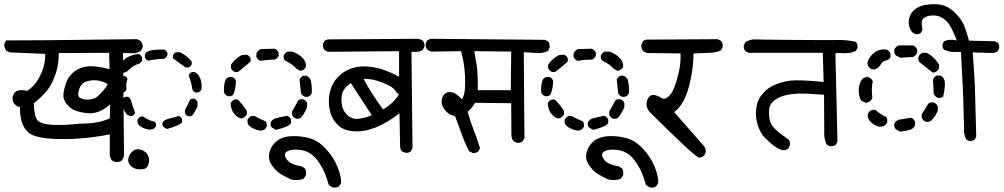

<svg xmlns="http://www.w3.org/2000/svg" viewBox="-24 -741 4746 908"><path d="M521.5 25.4 504.9 17.6Q495.1 3.9 495.1 -12.7V-105.5Q417 -89.8 335.9 -85Q254.9 -80.1 192.4 -87.4Q129.9 -94.7 106.9 -117.7Q84 -140.6 77.1 -171.4Q70.3 -202.1 70.3 -235.4Q57.6 -235.4 45.9 -247.6Q34.2 -259.8 35.2 -277.8Q36.1 -295.9 50.8 -307.6Q65.4 -319.3 105.5 -311.5Q137.7 -334 155.3 -363.8Q172.9 -393.6 181.6 -422.9Q190.4 -452.1 189.5 -486.3L21.5 -493.2L4.9 -502Q-4.9 -514.6 -3.9 -533.2L4.9 -549.8Q77.1 -548.8 625 -555.7L641.6 -546.9Q652.3 -534.2 650.4 -516.6L641.6 -500Q624 -488.3 601.6 -489.3Q579.1 -490.2 557.6 -490.2L562.5 -2.9L552.7 17.6Q540 27.3 521.5 25.4ZM355.5 -156.2Q443.4 -156.2 495.1 -181.6L497.1 -247.1Q463.9 -219.7 438.5 -211.4Q413.1 -203.1 385.7 -206.1Q358.4 -209 335 -216.8Q311.5 -224.6 291.5 -249Q271.5 -273.4 276.9 -303.7Q282.2 -334 292.5 -358.4Q302.7 -382.8 327.1 -402.3Q351.6 -421.9 388.2 -426.8Q424.8 -431.6 494.1 -414.1L492.2 -491.2L253.9 -490.2Q254.9 -438.5 239.3 -392.1Q223.6 -345.7 201.2 -316.4Q178.7 -287.1 135.7 -252Q137.7 -190.4 153.3 -172.4Q168.9 -154.3 221.2 -150.9Q273.4 -147.5 355.5 -156.2ZM430.7 -279.3Q472.7 -316.4 485.4 -342.8Q465.8 -355.5 440.9 -359.9Q416 -364.3 388.2 -356.9Q360.4 -349.6 350.1 -318.4Q339.8 -287.1 354.5 -278.3Q369.1 -269.5 390.1 -270Q411.1 -270.5 430.7 -279.3Z M633.8 59.6Q612.3 59.6 596.2 44.9Q580.1 30.3 582.5 10.7Q585 -8.8 601.6 -24.4Q618.2 -40 641.6 -33.2Q665 -26.4 674.8 -7.8Q684.6 10.7 679.2 30.8Q673.8 50.8 663.6 55.7Q653.3 60.5 633.8 59.6ZM681.6 -127.9Q655.3 -130.9 633.8 -148.4Q625 -159.2 626 -173.8Q630.9 -184.6 641.6 -189.5H654.3Q678.7 -170.9 709 -165Q714.8 -157.2 713.9 -145.5Q709 -134.8 698.2 -129.9ZM765.6 -130.9 749 -140.6Q743.2 -148.4 744.1 -160.2Q751 -173.8 772.5 -179.2Q793.9 -184.6 821.3 -192.4Q832 -188.5 836.9 -177.7V-163.1Q830.1 -149.4 765.6 -130.9ZM592.8 -191.4 576.2 -199.2Q553.7 -226.6 551.8 -261.7L561.5 -278.3Q568.4 -285.2 582 -283.2Q592.8 -278.3 598.1 -257.8Q603.5 -237.3 615.2 -208Q611.3 -197.3 600.6 -192.4ZM865.2 -191.4Q854.5 -195.3 850.6 -206.1V-220.7Q864.3 -245.1 875 -269.5Q882.8 -275.4 894.5 -274.4Q905.3 -269.5 910.2 -258.8V-237.3Q900.4 -215.8 885.7 -195.3Q877.9 -189.5 865.2 -191.4ZM550.8 -299.8 533.2 -309.6Q524.4 -326.2 527.3 -349.6Q529.3 -366.2 540 -378.9Q548.8 -384.8 562.5 -382.8Q574.2 -378.9 579.1 -368.2Q570.3 -344.7 574.2 -317.4Q568.4 -306.6 557.6 -301.8ZM900.4 -303.7Q889.6 -307.6 885.7 -318.4Q880.9 -353.5 868.2 -384.8Q873 -395.5 883.8 -400.4H897.5Q915 -390.6 923.3 -369.1Q931.6 -347.7 928.7 -318.4Q923.8 -307.6 913.1 -303.7ZM561.5 -396.5 543.9 -406.2Q538.1 -417 540 -430.7Q559.6 -461.9 585.4 -473.6Q611.3 -485.4 632.8 -485.4Q643.6 -480.5 647.5 -469.7V-455.1Q643.6 -444.3 632.8 -439.5Q607.4 -433.6 577.1 -403.3ZM854.5 -421.9Q822.3 -443.4 793.9 -465.8V-479.5Q797.9 -490.2 808.6 -494.1H826.2Q859.4 -479.5 882.8 -449.2V-436.5Q877.9 -425.8 867.2 -421.9ZM676.8 -454.1Q666 -458 661.1 -469.7V-483.4L668 -494.1Q686.5 -503.9 708 -505.4Q729.5 -506.8 752 -506.8Q762.7 -502 767.6 -491.2V-479.5Q762.7 -467.8 752 -462.9Q711.9 -461.9 676.8 -454.1Z M1546.9 144.5 1531.2 133.8Q1523.4 108.4 1514.2 83.5Q1504.9 58.6 1485.4 28.8Q1465.8 -1 1441.9 -16.1Q1418 -31.2 1383.3 -33.2Q1348.6 -35.2 1332 -23.9Q1315.4 -12.7 1331.5 12.2Q1347.7 37.1 1403.3 45.9L1418.9 56.6Q1426.8 71.3 1421.9 89.8L1411.1 104.5Q1383.8 115.2 1351.6 107.4Q1326.2 95.7 1303.7 82Q1281.2 68.4 1261.2 39.6Q1241.2 10.7 1251 -22.9Q1260.7 -56.6 1287.6 -76.2Q1314.5 -95.7 1356.9 -97.2Q1399.4 -98.6 1439.9 -87.4Q1480.5 -76.2 1517.1 -37.1Q1553.7 2 1572.3 48.3Q1590.8 94.7 1588.9 126L1578.1 140.6Q1564.5 149.4 1546.9 144.5ZM1209 -123Q1175.8 -127 1152.3 -148.4Q1144.5 -159.2 1146.5 -173.8Q1152.3 -186.5 1165 -192.4H1179.7Q1205.1 -177.7 1232.4 -167Q1239.3 -157.2 1237.3 -142.6Q1232.4 -129.9 1219.7 -125ZM1281.2 -127 1261.7 -137.7Q1253.9 -146.5 1255.9 -161.1Q1262.7 -175.8 1277.3 -180.7Q1304.7 -188.5 1334 -193.4Q1346.7 -188.5 1352.5 -175.8V-159.2Q1342.8 -141.6 1281.2 -127ZM1376 -179.7Q1363.3 -184.6 1357.4 -197.3V-213.9L1386.7 -266.6Q1395.5 -273.4 1410.2 -271.5Q1422.9 -266.6 1428.7 -253.9V-235.4Q1418.9 -208 1399.4 -184.6Q1390.6 -177.7 1376 -179.7ZM1116.2 -180.7Q1101.6 -182.6 1085 -201.2Q1068.4 -219.7 1066.4 -252Q1072.3 -264.6 1085 -270.5H1099.6Q1125 -246.1 1143.6 -215.8V-201.2Q1137.7 -188.5 1125 -182.6ZM1418 -283.2Q1405.3 -288.1 1399.4 -300.8L1392.6 -364.3Q1397.5 -377 1410.2 -382.8H1424.8Q1439.5 -377 1445.3 -362.3Q1452.1 -334 1450.2 -300.8Q1445.3 -288.1 1431.6 -283.2ZM1053.7 -286.1Q1040 -292 1035.2 -304.7Q1033.2 -351.6 1046.9 -370.1Q1057.6 -378.9 1074.2 -377Q1086.9 -372.1 1091.8 -359.4Q1090.8 -315.4 1078.1 -292Q1068.4 -284.2 1053.7 -286.1ZM1086.9 -400.4Q1074.2 -406.2 1068.4 -418.9V-435.5Q1088.9 -464.8 1119.1 -480.5L1143.6 -482.4Q1156.2 -477.5 1161.1 -464.8V-450.2Q1133.8 -425.8 1101.6 -400.4ZM1395.5 -406.2 1376 -417Q1366.2 -433.6 1323.2 -455.1Q1315.4 -464.8 1317.4 -478.5Q1323.2 -491.2 1335.9 -497.1H1357.4Q1384.8 -488.3 1404.8 -469.2Q1424.8 -450.2 1422.9 -425.8Q1418 -413.1 1405.3 -408.2ZM1207 -453.1Q1194.3 -459 1188.5 -471.7V-488.3Q1196.3 -503.9 1210 -508.8L1275.4 -510.7Q1288.1 -504.9 1293.9 -491.2V-477.5Q1288.1 -464.8 1275.4 -459Q1241.2 -459 1207 -453.1Z M1892.6 -18.6 1877 -25.4Q1869.1 -34.2 1868.2 -46.9L1865.2 -205.1Q1806.6 -160.2 1753.9 -138.7Q1701.2 -117.2 1651.4 -120.1Q1601.6 -123 1576.2 -147.5Q1550.8 -171.9 1541 -200.7Q1531.2 -229.5 1531.2 -263.2Q1531.2 -296.9 1543.5 -329.1Q1555.7 -361.3 1584 -386.2Q1612.3 -411.1 1647.5 -420.4Q1682.6 -429.7 1721.2 -425.8Q1759.8 -421.9 1794.9 -409.2Q1830.1 -396.5 1863.3 -377.9V-499L1531.2 -496.1Q1519.5 -497.1 1510.7 -504.9Q1502 -515.6 1502.9 -532.2L1510.7 -547.9L1525.4 -554.7L1953.1 -557.6Q1964.8 -555.7 1975.6 -548.8Q1985.4 -537.1 1983.4 -520.5L1975.6 -505.9Q1963.9 -496.1 1949.2 -496.1H1921.9L1926.8 -41L1918.9 -25.4Q1909.2 -16.6 1892.6 -18.6ZM1734.4 -196.3Q1709 -234.4 1684.1 -272.5Q1659.2 -310.5 1634.8 -348.6Q1607.4 -329.1 1597.7 -307.6Q1587.9 -286.1 1591.8 -252Q1595.7 -217.8 1619.1 -196.3Q1642.6 -174.8 1675.8 -179.7Q1709 -184.6 1734.4 -196.3ZM1862.3 -293 1849.6 -305.7Q1843.8 -321.3 1817.4 -335.4Q1791 -349.6 1760.3 -358.9Q1729.5 -368.2 1695.3 -368.2Q1715.8 -329.1 1739.3 -293.5Q1762.7 -257.8 1787.1 -223.6Q1834 -250 1862.3 -293Z M2420.9 -65.4 2405.3 -73.2Q2394.5 -85 2394.5 -102.5L2393.6 -252.9L2222.7 -254.9Q2208 -229.5 2187.5 -211.9Q2201.2 -163.1 2217.3 -123Q2233.4 -83 2246.1 -40L2238.3 -25.4Q2227.5 -15.6 2210.9 -17.6L2194.3 -26.4Q2173.8 -66.4 2158.7 -108.9Q2143.6 -151.4 2127.9 -192.4Q2102.5 -195.3 2083 -217.3Q2063.5 -239.3 2064.5 -261.7Q2065.4 -284.2 2079.1 -296.9Q2092.8 -309.6 2114.7 -304.2Q2136.7 -298.8 2160.2 -270.5Q2172.9 -290 2174.8 -323.2Q2176.8 -356.4 2174.8 -388.7Q2172.9 -420.9 2168 -447.8Q2163.1 -474.6 2156.2 -499L2017.6 -497.1Q2005.9 -499 1996.1 -506.8Q1987.3 -517.6 1989.3 -535.2L1996.1 -549.8L2011.7 -557.6L2552.7 -552.7L2568.4 -544.9Q2577.1 -533.2 2575.2 -515.6L2568.4 -500Q2539.1 -486.3 2502 -491.2L2453.1 -494.1L2456.1 -87.9L2448.2 -73.2Q2437.5 -64.5 2420.9 -65.4ZM2391.6 -314.5 2393.6 -497.1 2218.8 -499Q2224.6 -468.8 2230.5 -431.6Q2236.3 -394.5 2235.4 -314.5Z M3046.9 144.5 3031.2 133.8Q3023.4 108.4 3014.2 83.5Q3004.9 58.6 2985.4 28.8Q2965.8 -1 2941.9 -16.1Q2918 -31.2 2883.3 -33.2Q2848.6 -35.2 2832 -23.9Q2815.4 -12.7 2831.5 12.2Q2847.7 37.1 2903.3 45.9L2918.9 56.6Q2926.8 71.3 2921.9 89.8L2911.1 104.5Q2883.8 115.2 2851.6 107.4Q2826.2 95.7 2803.7 82Q2781.2 68.4 2761.2 39.6Q2741.2 10.7 2751 -22.9Q2760.7 -56.6 2787.6 -76.2Q2814.5 -95.7 2856.9 -97.2Q2899.4 -98.6 2939.9 -87.4Q2980.5 -76.2 3017.1 -37.1Q3053.7 2 3072.3 48.3Q3090.8 94.7 3088.9 126L3078.1 140.6Q3064.5 149.4 3046.9 144.5ZM2709 -123Q2675.8 -127 2652.3 -148.4Q2644.5 -159.2 2646.5 -173.8Q2652.3 -186.5 2665 -192.4H2679.7Q2705.1 -177.7 2732.4 -167Q2739.3 -157.2 2737.3 -142.6Q2732.4 -129.9 2719.7 -125ZM2781.2 -127 2761.7 -137.7Q2753.9 -146.5 2755.9 -161.1Q2762.7 -175.8 2777.3 -180.7Q2804.7 -188.5 2834 -193.4Q2846.7 -188.5 2852.5 -175.8V-159.2Q2842.8 -141.6 2781.2 -127ZM2876 -179.7Q2863.3 -184.6 2857.4 -197.3V-213.9L2886.7 -266.6Q2895.5 -273.4 2910.2 -271.5Q2922.9 -266.6 2928.7 -253.9V-235.4Q2918.9 -208 2899.4 -184.6Q2890.6 -177.7 2876 -179.7ZM2616.2 -180.7Q2601.6 -182.6 2585 -201.2Q2568.4 -219.7 2566.4 -252Q2572.3 -264.6 2585 -270.5H2599.6Q2625 -246.1 2643.6 -215.8V-201.2Q2637.7 -188.5 2625 -182.6ZM2918 -283.2Q2905.3 -288.1 2899.4 -300.8L2892.6 -364.3Q2897.5 -377 2910.2 -382.8H2924.8Q2939.5 -377 2945.3 -362.3Q2952.1 -334 2950.2 -300.8Q2945.3 -288.1 2931.6 -283.2ZM2553.7 -286.1Q2540 -292 2535.2 -304.7Q2533.2 -351.6 2546.9 -370.1Q2557.6 -378.9 2574.2 -377Q2586.9 -372.1 2591.8 -359.4Q2590.8 -315.4 2578.1 -292Q2568.4 -284.2 2553.7 -286.1ZM2586.9 -400.4Q2574.2 -406.2 2568.4 -418.9V-435.5Q2588.9 -464.8 2619.1 -480.5L2643.6 -482.4Q2656.2 -477.5 2661.1 -464.8V-450.2Q2633.8 -425.8 2601.6 -400.4ZM2895.5 -406.2 2876 -417Q2866.2 -433.6 2823.2 -455.1Q2815.4 -464.8 2817.4 -478.5Q2823.2 -491.2 2835.9 -497.1H2857.4Q2884.8 -488.3 2904.8 -469.2Q2924.8 -450.2 2922.9 -425.8Q2918 -413.1 2905.3 -408.2ZM2707 -453.1Q2694.3 -459 2688.5 -471.7V-488.3Q2696.3 -503.9 2710 -508.8L2775.4 -510.7Q2788.1 -504.9 2793.9 -491.2V-477.5Q2788.1 -464.8 2775.4 -459Q2741.2 -459 2707 -453.1Z M3282.2 4.9Q3259.8 -1 3046.9 -212.9Q3031.2 -232.4 3033.7 -252.9Q3036.1 -273.4 3046.9 -284.2Q3057.6 -294.9 3073.7 -291Q3089.8 -287.1 3103.5 -277.8Q3117.2 -268.6 3134.8 -282.2Q3152.3 -295.9 3164.1 -325.7Q3175.8 -355.5 3186 -398.4Q3196.3 -441.4 3194.3 -488.3L3039.1 -490.2Q3026.4 -492.2 3016.6 -500Q3007.8 -512.7 3008.8 -529.3L3016.6 -545.9Q3027.3 -555.7 3044.9 -553.7L3370.1 -555.7L3385.7 -547.9Q3395.5 -537.1 3393.6 -518.6L3385.7 -502.9Q3362.3 -492.2 3333.5 -491.2Q3304.7 -490.2 3255.9 -488.3Q3254.9 -425.8 3242.2 -364.7Q3229.5 -303.7 3209.5 -266.1Q3189.5 -228.5 3164.1 -210.9L3304.7 -50.8Q3315.4 -38.1 3313.5 -20.5L3305.7 -4.9Q3294.9 2.9 3282.2 4.9Z M3900.4 -49.8 3885.7 -56.6Q3871.1 -87.9 3874 -125L3873 -293Q3835.9 -295.9 3796.4 -297.9Q3756.8 -299.8 3726.1 -296.4Q3695.3 -293 3672.9 -285.2Q3650.4 -277.3 3633.3 -262.2Q3616.2 -247.1 3613.8 -227.1Q3611.3 -207 3615.2 -179.2Q3619.1 -151.4 3644 -128.4Q3668.9 -105.5 3704.1 -82Q3713.9 -71.3 3711.9 -54.7L3704.1 -39.1Q3692.4 -28.3 3673.8 -31.2Q3652.3 -39.1 3634.3 -52.7Q3616.2 -66.4 3593.8 -88.9Q3571.3 -111.3 3560.1 -147.9Q3548.8 -184.6 3551.3 -215.8Q3553.7 -247.1 3562 -265.6Q3570.3 -284.2 3589.4 -305.2Q3608.4 -326.2 3642.6 -340.8Q3676.8 -355.5 3716.8 -359.9Q3756.8 -364.3 3871.1 -353.5L3867.2 -491.2H3516.6L3501 -499Q3492.2 -509.8 3493.2 -526.4L3501 -542Q3527.3 -555.7 3543 -554.7Q3558.6 -553.7 3733.4 -552.2Q3908.2 -550.8 3943.4 -551.8Q3978.5 -552.7 4023.4 -543Q4033.2 -532.2 4031.2 -514.6L4023.4 -500Q3991.2 -485.4 3951.2 -490.2L3926.8 -489.3L3936.5 -72.3L3928.7 -56.6Q3918 -47.9 3900.4 -49.8Z M4559.6 -74.2 4545.9 -81.1Q4533.2 -104.5 4535.2 -133.8Q4531.2 -304.7 4527.8 -356.9Q4524.4 -409.2 4520.5 -495.1Q4492.2 -495.1 4479 -495.6Q4465.8 -496.1 4440.4 -505.9Q4431.6 -515.6 4433.6 -531.2L4440.4 -545.9Q4464.8 -557.6 4501 -549.8Q4474.6 -617.2 4455.6 -637.2Q4436.5 -657.2 4417.5 -663.6Q4398.4 -669.9 4375.5 -667Q4352.5 -664.1 4341.3 -652.3Q4330.1 -640.6 4338.9 -600.6L4331.1 -585.9Q4321.3 -578.1 4305.7 -579.1L4289.1 -588.9Q4270.5 -614.3 4273.9 -644.5Q4277.3 -674.8 4299.3 -693.8Q4321.3 -712.9 4352.1 -717.8Q4382.8 -722.7 4408.7 -720.7Q4434.6 -718.8 4455.1 -708.5Q4475.6 -698.2 4500 -672.9Q4524.4 -647.5 4535.6 -619.6Q4546.9 -591.8 4558.6 -548.8L4680.7 -545.9L4694.3 -539.1Q4703.1 -528.3 4701.2 -512.7L4694.3 -499Q4684.6 -492.2 4672.9 -490.2L4576.2 -493.2Q4585 -371.1 4586.4 -332Q4587.9 -293 4592.8 -95.7L4585.9 -81.1Q4575.2 -73.2 4559.6 -74.2ZM4233.4 -118.2 4211.9 -129.9Q4203.1 -139.6 4205.1 -155.3Q4211.9 -168.9 4225.6 -174.8Q4254.9 -178.7 4284.2 -184.6Q4297.9 -178.7 4303.7 -165V-149.4Q4295.9 -131.8 4279.3 -127Q4262.7 -122.1 4233.4 -118.2ZM4134.8 -141.6Q4107.4 -147.5 4087.9 -170.9Q4078.1 -184.6 4080.1 -202.1Q4085.9 -215.8 4099.6 -221.7H4115.2Q4140.6 -199.2 4166 -188.5Q4173.8 -178.7 4171.9 -163.1Q4166 -149.4 4152.3 -143.6ZM4354.5 -165Q4340.8 -170.9 4335 -184.6V-200.2L4366.2 -251Q4376 -258.8 4391.6 -256.8Q4405.3 -251 4411.1 -237.3V-217.8Q4401.4 -192.4 4379.9 -170.9Q4370.1 -163.1 4354.5 -165ZM4070.3 -254.9 4048.8 -264.6Q4035.2 -290 4037.1 -320.3Q4039.1 -350.6 4056.6 -370.1Q4068.4 -377.9 4084 -376Q4097.7 -370.1 4103.5 -356.4Q4095.7 -323.2 4101.6 -278.3Q4095.7 -262.7 4080.1 -256.8ZM4411.1 -278.3Q4397.5 -284.2 4391.6 -297.9Q4390.6 -334 4387.7 -364.3Q4393.6 -377.9 4407.2 -383.8H4422.9Q4440.4 -376 4443.8 -355Q4447.3 -334 4436.5 -284.2Q4426.8 -276.4 4411.1 -278.3ZM4387.7 -397.5 4325.2 -446.3Q4317.4 -456.1 4319.3 -471.7Q4325.2 -485.4 4338.9 -491.2H4358.4Q4395.5 -471.7 4417 -434.6V-418.9Q4411.1 -405.3 4397.5 -399.4ZM4099.6 -413.1Q4085.9 -418.9 4080.1 -432.6L4078.1 -444.3Q4084 -469.7 4108.4 -490.2Q4132.8 -510.7 4168 -506.8Q4181.6 -501 4187.5 -487.3V-471.7Q4181.6 -458 4166 -455.1Q4150.4 -452.1 4141.6 -436.5Q4132.8 -420.9 4115.2 -413.1ZM4233.4 -467.8 4211.9 -479.5Q4203.1 -491.2 4205.1 -506.8Q4211.9 -520.5 4225.6 -526.4H4293.9Q4307.6 -520.5 4313.5 -506.8V-491.2Q4307.6 -477.5 4293.9 -471.7Z"/></svg>

Font: JasonHandwriting4
Style: Regular
Weight: 400
Version: Version 1.01.21